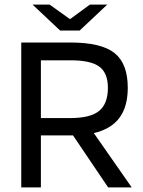

<svg xmlns="http://www.w3.org/2000/svg" viewBox="-20 -811 619 831"><path d="M157 -225V0H72V-627H285Q418 -627 475.5 -581.5Q533 -536 533 -431Q533 -349 496.5 -300.5Q460 -252 386 -235L550 0H448L296 -225Q294 -225 292 -225Q290 -225 288 -225ZM447 -431Q447 -495 410 -522.5Q373 -550 285 -550H157V-300H285Q371 -300 409 -331Q447 -362 447 -431ZM121 -791H195L283 -728L369 -791H444L325 -679H240Z"/></svg>

Font: Blinker
Style: Regular
Weight: 400
Designer: Juergen Huber
Foundry: supertype
Version: Version 1.017;hotconv 1.0.117;makeotfexe 2.5.65602